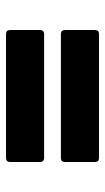

<svg xmlns="http://www.w3.org/2000/svg" viewBox="125 -622 350 640"><g transform="rotate(-90 300.0 -302.0)"><path d="M94 -330Q80 -330 80 -344V-443Q80 -457 94 -457H506Q520 -457 520 -443V-344Q520 -330 506 -330ZM94 -147Q80 -147 80 -161V-260Q80 -274 94 -274H506Q520 -274 520 -260V-161Q520 -147 506 -147Z"/></g></svg>

Font: Sofia Sans Black
Style: Regular
Weight: 900
Designer: Botio Nikoltchev, Ani Petrova
Foundry: lettersoup
Version: Version 4.100; ttfautohint (v1.8.3)